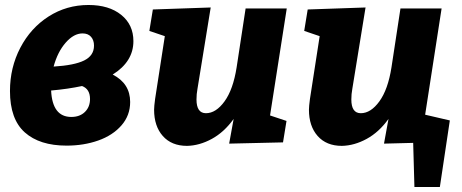

<svg xmlns="http://www.w3.org/2000/svg" viewBox="-20 -571 1853 770"><path d="M502 -162Q502 -108 467 -68Q432 -28 374 -7.5Q316 13 247 13Q139 13 79.5 -40Q20 -93 20 -206Q20 -300 61.5 -379.5Q103 -459 175 -505Q247 -551 335 -551Q417 -551 466 -511.5Q515 -472 515 -406Q515 -324 432 -272Q502 -236 502 -162ZM195 -304Q278 -309 317.5 -328.5Q357 -348 357 -388Q357 -410 345 -423.5Q333 -437 311 -437Q276 -437 243.5 -400Q211 -363 195 -304ZM341 -174Q341 -214 309 -226Q253 -214 185 -208Q190 -102 266 -102Q300 -102 320.5 -122Q341 -142 341 -174Z M1130 -537 1063 -108 1129 -86 1115 0 899 5 917 -94Q879 -41 829.5 -14Q780 13 730 14Q668 14 633 -25.5Q598 -65 598 -131Q598 -144 602 -174L641 -426L579 -447L593 -533L825 -541L772 -215Q768 -194 768 -172Q768 -117 806 -117Q846 -117 880.5 -164.5Q915 -212 929 -301L965 -537Z M1685 -111 1784 -88 1744 179H1642L1637 2L1520 5L1538 -94Q1500 -41 1450.5 -14Q1401 13 1351 14Q1289 14 1254 -25.5Q1219 -65 1219 -131Q1219 -144 1223 -174L1262 -426L1200 -447L1214 -533L1446 -541L1393 -215Q1389 -194 1389 -172Q1389 -117 1427 -117Q1467 -117 1501.5 -164.5Q1536 -212 1550 -301L1586 -537H1751Z"/></svg>

Font: Bitter Pro ExtraBold
Style: Italic
Weight: 800
Italic angle: -9°
Designer: Sol Matas, and Bitter project Authors
Foundry: Sol Matas
Version: Version 1.010